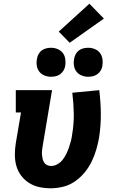

<svg xmlns="http://www.w3.org/2000/svg" viewBox="-20 -1005 640 1033"><path d="M252 8Q221 8 191 1.5Q161 -5 136 -21Q111 -37 93.5 -60.5Q76 -84 68 -112.5Q60 -141 60 -172.5Q60 -204 65 -235L93 -400H65V-520H260L209 -216Q207 -204 206 -193Q205 -182 206 -171Q207 -160 209.5 -149.5Q212 -139 218 -130Q224 -121 234 -116.5Q244 -112 255 -112Q272 -112 289 -121.5Q306 -131 317.5 -146Q329 -161 337 -177.5Q345 -194 351 -211.5Q357 -229 361.5 -246Q366 -263 368 -281Q378 -338 377 -394Q376 -450 369 -506L514 -520Q522 -456 522.5 -392.5Q523 -329 513 -264Q507 -231 497.5 -198.5Q488 -166 472.5 -134.5Q457 -103 434 -75.5Q411 -48 381.5 -28Q352 -8 318.5 0Q285 8 252 8ZM455 -592Q436 -592 419 -599Q402 -606 391.5 -619.5Q381 -633 378 -651.5Q375 -670 379 -689Q381 -702 387.5 -714Q394 -726 405 -734Q416 -742 429 -745Q442 -748 455 -748Q473 -748 490 -741Q507 -734 517.5 -720.5Q528 -707 531 -688.5Q534 -670 531 -651Q529 -638 522 -626Q515 -614 504 -606Q493 -598 480 -595Q467 -592 455 -592ZM255 -592Q236 -592 219 -599Q202 -606 191.5 -619.5Q181 -633 178 -651.5Q175 -670 179 -689Q181 -702 187.5 -714Q194 -726 205 -734Q216 -742 229 -745Q242 -748 255 -748Q273 -748 290 -741Q307 -734 317.5 -720.5Q328 -707 331 -688.5Q334 -670 331 -651Q329 -638 322 -626Q315 -614 304 -606Q293 -598 280 -595Q267 -592 255 -592ZM355 -775 296 -835 461 -985 539 -905Z"/></svg>

Font: Iosevka Etoile Heavy Oblique
Style: Regular
Weight: 900
Italic angle: -9°
Designer: Belleve Invis
Foundry: Belleve Invis
Version: Version 15.5.2; ttfautohint (v1.8.4)